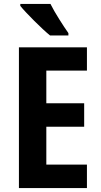

<svg xmlns="http://www.w3.org/2000/svg" viewBox="-20 -954 513 974"><path d="M236 -934H83V-924C112 -888 194 -806 234 -774H327V-786C303 -820 257 -891 236 -934ZM421 0V-119H215V-311H407V-430H215V-596H421V-714H76V0Z"/></svg>

Font: Noto Sans Telugu Condensed
Style: Bold
Weight: 700
Width: 3
Designer: Jelle Bosma - Monotype Design Team
Foundry: Monotype Imaging Inc.
Version: Version 2.005